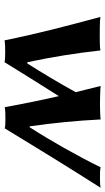

<svg xmlns="http://www.w3.org/2000/svg" viewBox="177 -650 476 871"><g transform="rotate(90 415.5 -214.0)"><path d="M162.6 4C172.1 1 207.1 1 216.1 1C225.1 1 254.1 1 261.6 4C311.8 -77.8 363.1 -159.5 415.6 -242.5C434.2 -160.9 450.9 -79.4 465.7 3C475.3 0 509.3 0 518.3 0C527.3 0 554.3 0 561.7 3C647.8 -139 740.2 -289 831.4 -432C822.9 -429 790.9 -429 781.9 -429C772.9 -429 745.9 -429 738.4 -432C686.8 -326.5 617.1 -203.5 556.7 -110H552.7C537.4 -216.5 526.9 -321 521.4 -432C509.1 -430 464.9 -429 451.9 -429C437.9 -429 383.1 -430 369.4 -432C379.3 -394.2 388.6 -356.5 397.7 -319C354.6 -240.8 306.9 -161.3 267.3 -99.5H261.7C238.1 -210.8 220.6 -319.5 208.3 -431C195.7 -428 156.7 -428 143.7 -428C129.7 -428 69.7 -428 56.3 -431C96.2 -283 133.3 -142 162.6 4Z"/></g></svg>

Font: Linux Biolinum O 
Style: Bold Italic
Weight: 700
Designer: Philipp H. Poll
Foundry: Philipp H. Poll
Version: Version 1.3.2